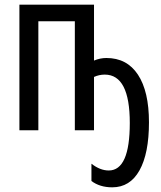

<svg xmlns="http://www.w3.org/2000/svg" viewBox="-20 -557 690 821"><path d="M382 -537H63V0H144V-466H300V0H382V-228Q404 -238 428 -238Q535 -238 535 -31Q535 172 445 172Q408 172 371 143V217Q407 244 460 244Q536 244 576.5 171.5Q617 99 617 -34Q617 -166 570 -237.5Q523 -309 435 -309Q408 -309 382 -298Z"/></svg>

Font: Noto Sans Display Condensed
Style: Regular
Weight: 400
Width: 3
Designer: Monotype Design Team
Foundry: Monotype Imaging Inc.
Version: Version 1.900